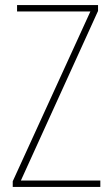

<svg xmlns="http://www.w3.org/2000/svg" viewBox="-20 -734 440 754"><path d="M374 0H30V-22L335 -689H47V-714H365V-691L62 -25H374Z"/></svg>

Font: Noto Sans Devanagari UI Condensed Thin
Style: Regular
Weight: 100
Width: 3
Designer: Jelle Bosma - Monotype Design Team
Foundry: Monotype Imaging Inc.
Version: Version 2.004; ttfautohint (v1.8.4.7-5d5b)